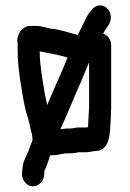

<svg xmlns="http://www.w3.org/2000/svg" viewBox="-20 -575 470 696"><path d="M162 -12H163C183 -12 197 -15 216 -19H229C238 -19 247 -20 255 -21L263 -23H289C299 -23 311 -25 320 -27C383 -27 378 -92 382 -155C382 -164 382 -173 383 -183V-410C383 -432 370 -448 354 -453C357 -459 360 -465 364 -470L372 -482C387 -502 384 -530 368 -545C351 -562 325 -557 312 -539L303 -528C296 -518 290 -507 285 -495L272 -468C269 -462 265 -455 262 -448C260 -449 251 -452 248 -452C225 -459 202 -465 178 -470C155 -470 136 -481 112 -481H87C64 -481 40 -452 43 -425C44 -422 44 -419 44 -414V-394C44 -356 47 -330 52 -292C58 -252 65 -207 74 -171L82 -145C85 -134 88 -123 90 -111C93 -99 98 -82 98 -68C94 -55 87 -40 82 -25C70 4 64 7 61 39L60 52C59 64 62 74 69 84C92 115 136 99 140 60L141 48V44C146 36 157 4 162 -12ZM303 -349V-186C302 -167 301 -152 300 -134C300 -128 300 -121 299 -114H297C294 -113 292 -113 289 -113H261C251 -112 242 -109 232 -109C221 -110 209 -107 199 -107C212 -136 232 -180 245 -212C259 -247 271 -271 284 -304L300 -342C300 -343 303 -348 303 -349ZM225 -366C222 -359 218 -351 215 -342L197 -300C182 -268 166 -228 151 -194V-195L145 -223C142 -234 141 -247 138 -262L131 -306C127 -336 124 -358 124 -389C126 -389 129 -388 135 -387C150 -383 155 -382 170 -380C185 -377 197 -374 213 -370Z"/></svg>

Font: Electronic
Style: Circ
Weight: 900
Version: Version 1.011